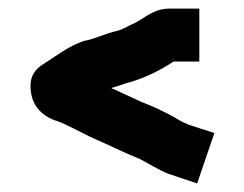

<svg xmlns="http://www.w3.org/2000/svg" viewBox="-20 -472 567 446"><path d="M175 -377C138.1 -364.7 107.2 -339.5 76 -320C60 -308.7 51.7 -294.2 51 -276.5C49.1 -226.5 79.2 -200.5 115 -190C126.7 -186.1 141.1 -177.9 152 -173L176 -161C194 -151.3 210.1 -145.3 230 -136L258 -123C273.6 -115.8 288.8 -109.1 304 -103C326.1 -92 349.8 -76.1 372 -68L438 -46L478 -163L419 -182C405.9 -187.6 400.6 -190 386 -199C359.1 -213.9 337.4 -224.1 309 -235L281 -248C270.3 -252.7 261 -257 253 -261L239 -267L240 -268C249.1 -269.8 271.4 -279.2 282 -281C319.5 -292.5 352.9 -308.9 383 -329H443V-452H373C344.8 -452 326 -438.5 306 -426L292 -418C276.3 -411.5 267 -404 251 -400C227.8 -395.4 197.1 -380.2 175 -377Z"/></svg>

Font: Tape
Style: Regular
Weight: 500
Foundry: Cannot Into Space Fonts
Version: Version 0.97